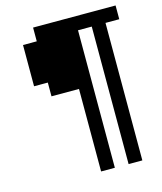

<svg xmlns="http://www.w3.org/2000/svg" viewBox="-105 -702 710 843"><g transform="rotate(-15 250.0 -281.0)"><path d="M500 -562.5V-625H125V-562.5H62.5V-375H125V-312.5H250Q250 -312.5 250 62.5H312.5Q312.5 62.5 312.5 -562.5H375Q375 -562.5 375 62.5H437.5Q437.5 62.5 437.5 -562.5Z"/></g></svg>

Font: CalcUnifontExMono
Style: Regular
Weight: 500
Version: Version 15.0.06